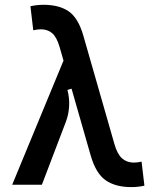

<svg xmlns="http://www.w3.org/2000/svg" viewBox="-20 -762 626 792"><path d="M521.5 9.8Q456.1 9.8 415.5 -18.6Q375 -46.9 353.5 -122.6L226.1 -567.4Q213.9 -609.4 195.1 -625.2Q176.3 -641.1 148.9 -641.1Q135.3 -641.1 117.2 -637.2L105.5 -736.3Q131.8 -742.2 159.7 -742.2Q224.1 -742.2 263.4 -715.1Q302.7 -688 323.7 -615.2L452.1 -167.5Q463.9 -126 483.6 -108.6Q503.4 -91.3 532.2 -91.3Q546.4 -91.3 564 -95.2L575.7 3.9Q549.8 9.8 521.5 9.8ZM30.3 0 250.5 -532.7 324.2 -411.1 258.3 -391.1Q267.1 -356 265.1 -323Q263.2 -290 252 -260.3L152.8 0Z"/></svg>

Font: Cascadia Mono Medium
Style: Regular
Weight: 500
Monospace: yes
Designer: Aaron Bell
Foundry: Saja Typeworks
Version: Version 2407.024